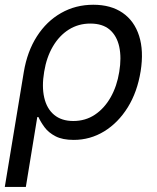

<svg xmlns="http://www.w3.org/2000/svg" viewBox="-26 -563 643 788"><path d="M-6.3 204.1 71.8 -268.1Q85.9 -352.1 125.5 -413.8Q165 -475.6 224.6 -509.5Q284.2 -543.5 356.9 -543.5Q429.2 -543.5 477.3 -510.3Q525.4 -477.1 544.9 -415.8Q564.5 -354.5 551.3 -271Q537.6 -185.5 498.3 -122.3Q459 -59.1 401.6 -23.9Q344.2 11.2 276.4 11.2Q230.5 11.2 201.9 -3.7Q173.3 -18.6 157.2 -40.3Q141.1 -62 131.8 -82.5H127L80.1 204.1ZM274.9 -66.4Q324.7 -66.4 363.5 -92.3Q402.3 -118.2 428.2 -163.8Q454.1 -209.5 463.4 -268.1Q473.1 -326.2 463.4 -371.1Q453.6 -416 424.3 -441.2Q395 -466.3 344.7 -466.3Q295.9 -466.3 256.6 -441.7Q217.3 -417 191.2 -372.6Q165 -328.1 155.3 -268.6Q145 -208.5 155.5 -162.6Q166 -116.7 196.3 -91.6Q226.6 -66.4 274.9 -66.4Z"/></svg>

Font: Inter 20pt
Style: Italic
Weight: 400
Italic angle: -9.3988°
Version: Version 4.001;git-66647c0bb